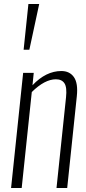

<svg xmlns="http://www.w3.org/2000/svg" viewBox="-20 -944 431 964"><path d="M35.6 0 96.2 -578.1H149.4L143.1 -516.1Q210.9 -587.4 288.1 -587.4Q329.6 -587.4 351.1 -556.9Q372.6 -526.4 365.7 -460.9L317.4 0H263.7L311.5 -455.1Q316.9 -505.4 303.7 -525.6Q290.5 -545.9 260.7 -545.9Q204.6 -545.9 139.6 -481.9L88.9 0ZM98.6 -694.3 122.6 -923.8H176.8L127.4 -694.3Z"/></svg>

Font: Oswald
Style: Extra-Light
Weight: 200
Designer: Vernon Adams
Foundry: Vernon Adams
Version: 3.0; ttfautohint (v0.94.23-7a4d-dirty) -l 8 -r 50 -G 200 -x 